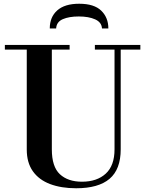

<svg xmlns="http://www.w3.org/2000/svg" viewBox="-20 -994 777 1026"><path d="M387 12Q307 12 247.5 -10.5Q188 -33 155.5 -79Q123 -125 123 -195V-729H6V-754H352V-729H257V-196Q257 -103 300 -63Q343 -23 418 -23Q498 -23 545 -66Q592 -109 592 -196V-729H487V-754H730V-729H625V-196Q625 -89 565.5 -38.5Q506 12 387 12ZM246 -842Q246 -903 286 -938.5Q326 -974 403 -974Q483 -974 521 -937Q559 -900 559 -842H525Q523 -875 488.5 -890.5Q454 -906 401 -906Q349 -906 315.5 -891.5Q282 -877 280 -842Z"/></svg>

Font: Libre Bodoni
Style: Regular
Weight: 400
Designer: Pablo Impallari, Rodrigo Fuenzalida
Foundry: Impallari Type
Version: Version 2.005;gftools[0.9.23]